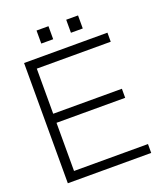

<svg xmlns="http://www.w3.org/2000/svg" viewBox="-143 -880 835 976"><g transform="rotate(-20 274.5 -392.0)"><path d="M331 -784H395V-713.5H331ZM170.5 -784H235V-713.5H170.5ZM505.5 -650.5V-601.5H105.5V-357.5H477V-308.5H105.5V-48H505.5V0H54.5V-650.5Z"/></g></svg>

Font: Overused Grotesk Light
Style: Regular
Weight: 300
Version: Version 0.004